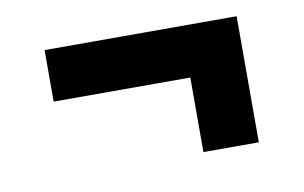

<svg xmlns="http://www.w3.org/2000/svg" viewBox="-44 -516 709 448"><g transform="rotate(-10 310.0 -291.5)"><path d="M82.5 -440.9H537.5V-318.8H82.5ZM537.5 -440.9V-142.2H406.2V-440.9Z"/></g></svg>

Font: Monaspace Krypton Var
Style: Regular
Weight: 400
Designer: Riley Cran and the Lettermatic Team
Version: Version 1.101 (Monaspace Krypton Var)